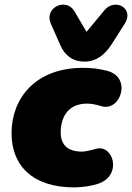

<svg xmlns="http://www.w3.org/2000/svg" viewBox="-20 -800 572 832"><path d="M301 12C336 12 375 6 403 -3C513 -38 471 -177 396 -155C372 -148 347 -143 335 -143C269 -143 243 -177 243 -226C243 -287 271 -351 357 -351C374 -351 393 -348 419 -340C503 -314 555 -468 441 -494C406 -502 383 -506 339 -506C133 -506 30 -373 30 -223C30 -81 123 12 301 12ZM346 -533C396 -533 433 -561 463 -607L521 -698C563 -764 478 -811 432 -755L355 -662L302 -752C266 -812 170 -767 200 -698L241 -605C261 -559 296 -533 346 -533Z"/></svg>

Font: SN Pro Black
Style: Italic
Weight: 900
Italic angle: -9°
Designer: Tobias Whetton
Foundry: Supernotes
Version: Version 1.001;Glyphs 3.2 (3249)